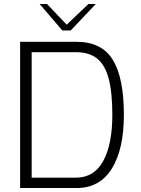

<svg xmlns="http://www.w3.org/2000/svg" viewBox="-20 -944 706 964"><path d="M81 -734H365Q491 -734 546.5 -643.5Q602 -553 602 -367Q602 -195 541.5 -97.5Q481 0 365 0H81ZM361 -52Q453 -52 498.5 -136Q544 -220 544 -367Q544 -481 525.5 -550Q507 -619 467 -650.5Q427 -682 361 -682H139V-52ZM179 -924H216L315 -820L424 -924H461L335 -791H293Z"/></svg>

Font: Exo Light
Style: Regular
Weight: 300
Designer: Natanael Gama
Foundry: Natanael Gama
Version: Version 1.500; ttfautohint (v1.6)